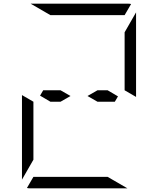

<svg xmlns="http://www.w3.org/2000/svg" viewBox="-20 -1020 856 1040"><path d="M161 -265V-155L99 -47V-500V-505L161 -469V-452ZM253 -469 197 -502 214 -531H308L362 -500L308 -469ZM253 -938 146 -1000H408H676Q686 -1000 690 -998L655 -938H625H439H377ZM563 -62 670 0H408H140Q130 0 126 -2L161 -62H191H377H439ZM717 -953V-500V-495L655 -531V-550V-735V-845ZM508 -531H563L619 -498L602 -469H508L454 -500Z"/></svg>

Font: DSEG14 Modern Mini
Style: Light
Weight: 300
Designer: Keshikan(Twitter:@keshinomi_88pro)
Version: Version 0.46